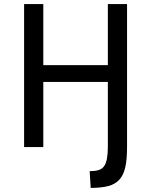

<svg xmlns="http://www.w3.org/2000/svg" viewBox="-20 -720 740 940"><path d="M98 -700H192V-401H508V-700H602V0Q602 60 593.5 98.5Q585 137 564.5 159.5Q544 182 509.5 191Q475 200 424 200L419 118Q444 118 461.5 113Q479 108 489 94.5Q499 81 503.5 57Q508 33 508 0V-319H192V0H98Z"/></svg>

Font: Golos UI
Style: Regular
Weight: 400
Designer: A.Korolkova, Vitaly Kuzmin
Foundry: ParaType Ltd
Version: Version 2.000